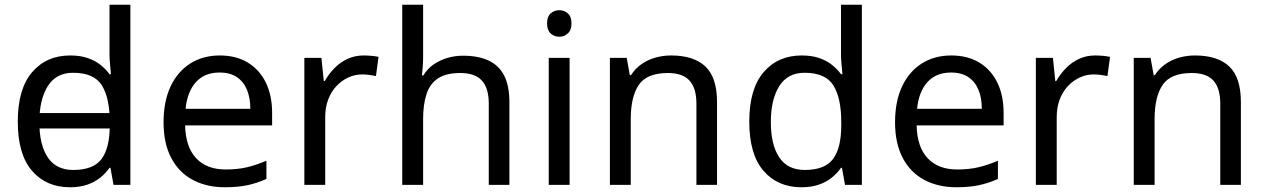

<svg xmlns="http://www.w3.org/2000/svg" viewBox="-20 -780 5336 810"><path d="M104 -238V-303H480V-238ZM275 10Q175 10 115 -59.5Q55 -129 55 -267Q55 -405 115.5 -475.5Q176 -546 276 -546Q318 -546 349 -535.5Q380 -525 403 -507Q426 -489 442 -467H448Q447 -480 444.5 -505.5Q442 -531 442 -546V-760H530V0H459L446 -72H442Q426 -49 403 -30.5Q380 -12 348.5 -1Q317 10 275 10ZM289 -63Q374 -63 408.5 -109.5Q443 -156 443 -250V-266Q443 -366 410 -419.5Q377 -473 288 -473Q217 -473 181.5 -416.5Q146 -360 146 -265Q146 -169 181.5 -116Q217 -63 289 -63Z M907 -546Q976 -546 1025.5 -516Q1075 -486 1101.5 -431.5Q1128 -377 1128 -304V-251H761Q763 -160 807.5 -112.5Q852 -65 932 -65Q983 -65 1022.5 -74.5Q1062 -84 1104 -102V-25Q1063 -7 1023 1.5Q983 10 928 10Q852 10 793.5 -21Q735 -52 702.5 -113.5Q670 -175 670 -264Q670 -352 699.5 -415Q729 -478 782.5 -512Q836 -546 907 -546ZM906 -474Q843 -474 806.5 -433.5Q770 -393 763 -321H1036Q1036 -367 1022 -401Q1008 -435 979.5 -454.5Q951 -474 906 -474Z M1514 -546Q1529 -546 1546.5 -544.5Q1564 -543 1577 -540L1566 -459Q1553 -462 1537.5 -464Q1522 -466 1508 -466Q1477 -466 1449 -453Q1421 -440 1399 -416.5Q1377 -393 1364.5 -360Q1352 -327 1352 -286V0H1264V-536H1336L1346 -438H1350Q1367 -468 1391 -492.5Q1415 -517 1446 -531.5Q1477 -546 1514 -546Z M1765 -537Q1765 -518 1763.5 -498Q1762 -478 1760 -462H1766Q1783 -490 1809 -508Q1835 -526 1867 -535.5Q1899 -545 1933 -545Q1998 -545 2041.5 -524.5Q2085 -504 2107 -461Q2129 -418 2129 -349V0H2042V-343Q2042 -408 2013 -440Q1984 -472 1922 -472Q1862 -472 1828 -449.5Q1794 -427 1779.5 -383.5Q1765 -340 1765 -277V0H1677V-760H1765Z M2383 -536V0H2295V-536ZM2340 -737Q2360 -737 2375.5 -723.5Q2391 -710 2391 -681Q2391 -653 2375.5 -639Q2360 -625 2340 -625Q2318 -625 2303 -639Q2288 -653 2288 -681Q2288 -710 2303 -723.5Q2318 -737 2340 -737Z M2811 -546Q2907 -546 2956 -499.5Q3005 -453 3005 -349V0H2918V-343Q2918 -408 2889 -440Q2860 -472 2798 -472Q2709 -472 2675 -422Q2641 -372 2641 -278V0H2553V-536H2624L2637 -463H2642Q2660 -491 2686.5 -509.5Q2713 -528 2745 -537Q2777 -546 2811 -546Z M3361 10Q3261 10 3201 -59.5Q3141 -129 3141 -267Q3141 -405 3201.5 -475.5Q3262 -546 3362 -546Q3404 -546 3435 -535.5Q3466 -525 3489 -507Q3512 -489 3528 -467H3534Q3533 -480 3530.5 -505.5Q3528 -531 3528 -546V-760H3616V0H3545L3532 -72H3528Q3512 -49 3489 -30.5Q3466 -12 3434.5 -1Q3403 10 3361 10ZM3375 -63Q3460 -63 3494.5 -109.5Q3529 -156 3529 -250V-266Q3529 -366 3496 -419.5Q3463 -473 3374 -473Q3303 -473 3267.5 -416.5Q3232 -360 3232 -265Q3232 -169 3267.5 -116Q3303 -63 3375 -63Z M3993 -546Q4062 -546 4111.5 -516Q4161 -486 4187.5 -431.5Q4214 -377 4214 -304V-251H3847Q3849 -160 3893.5 -112.5Q3938 -65 4018 -65Q4069 -65 4108.5 -74.5Q4148 -84 4190 -102V-25Q4149 -7 4109 1.5Q4069 10 4014 10Q3938 10 3879.5 -21Q3821 -52 3788.5 -113.5Q3756 -175 3756 -264Q3756 -352 3785.5 -415Q3815 -478 3868.5 -512Q3922 -546 3993 -546ZM3992 -474Q3929 -474 3892.5 -433.5Q3856 -393 3849 -321H4122Q4122 -367 4108 -401Q4094 -435 4065.5 -454.5Q4037 -474 3992 -474Z M4600 -546Q4615 -546 4632.5 -544.5Q4650 -543 4663 -540L4652 -459Q4639 -462 4623.5 -464Q4608 -466 4594 -466Q4563 -466 4535 -453Q4507 -440 4485 -416.5Q4463 -393 4450.5 -360Q4438 -327 4438 -286V0H4350V-536H4422L4432 -438H4436Q4453 -468 4477 -492.5Q4501 -517 4532 -531.5Q4563 -546 4600 -546Z M5021 -546Q5117 -546 5166 -499.5Q5215 -453 5215 -349V0H5128V-343Q5128 -408 5099 -440Q5070 -472 5008 -472Q4919 -472 4885 -422Q4851 -372 4851 -278V0H4763V-536H4834L4847 -463H4852Q4870 -491 4896.5 -509.5Q4923 -528 4955 -537Q4987 -546 5021 -546Z"/></svg>

Font: lgurmukhi85
Style: Book
Weight: 400
Designer: Jelle Bosma - Monotype Design Team
Foundry: Monotype Imaging Inc.
Version: Version 2.003